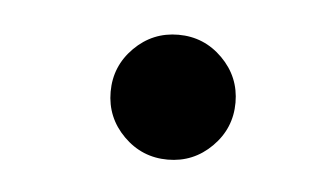

<svg xmlns="http://www.w3.org/2000/svg" viewBox="-27 -394 331 193"><g transform="rotate(5 139.0 -297.0)"><path d="M102.5 -252.5Q84 -271 84 -297Q84 -323 102.5 -341.5Q121 -360 147 -360Q173 -360 191.5 -341.5Q210 -323 210 -297Q210 -271 191.5 -252.5Q173 -234 147 -234Q121 -234 102.5 -252.5Z"/></g></svg>

Font: Justus
Style: Italic
Weight: 400
Italic angle: -12°
Version: Version 001.001